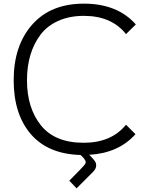

<svg xmlns="http://www.w3.org/2000/svg" viewBox="-20 -840 795 1053"><path d="M725 -706 671 -653Q592 -753 440 -753Q360 -753 298.5 -725Q237 -697 200.5 -647.5Q164 -598 146 -536Q128 -474 128 -400Q128 -248 204.5 -152.5Q281 -57 439 -57Q591 -57 671 -156L723 -104Q630 0 469 9L481 21Q495 35 502 46.5Q509 58 507 73Q505 88 489 104L400 193L360 151L419 91Q446 64 449.5 54Q453 44 438 26L422 10Q243 5 149 -104.5Q55 -214 55 -400Q55 -590 156.5 -705Q258 -820 440 -820Q624 -820 725 -706Z"/></svg>

Font: Sinkin Sans 300 Light
Style: Regular
Weight: 300
Designer: Keith Bates
Foundry: K-Type
Version: Sinkin Sans (version 1.0)  by Keith Bates   •   © 2014   www